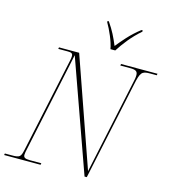

<svg xmlns="http://www.w3.org/2000/svg" viewBox="-143 -1052 1035 1160"><g transform="rotate(15 375.0 -472.0)"><path d="M446 -784H476C506 -831 547 -886 605 -936V-944H597C536 -897 498 -849 465 -809C444 -859 427 -895 393 -944H385V-936C408 -897 439 -828 446 -784ZM-9 0H219L221 -10H149C118 -10 109 -17 109 -33C109 -43 112 -57 116 -75L247 -693L494 0H508L639 -616C655 -693 664 -704 714 -704H757L759 -714H531L529 -704H592C626 -704 638 -696 638 -672C638 -659 635 -640 629 -616L506 -37L269 -714H143L141 -704H202C224 -704 232 -699 232 -683C232 -675 231 -666 228 -653L102 -62C92 -16 86 -10 36 -10H-7Z"/></g></svg>

Font: Noto Serif Display Thin
Style: Italic
Weight: 100
Italic angle: -12°
Designer: Monotype Design Team
Foundry: Monotype Imaging Inc.
Version: Version 2.009